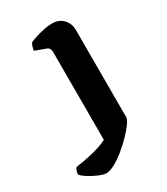

<svg xmlns="http://www.w3.org/2000/svg" viewBox="-265 -578 743 856"><g transform="rotate(-30 106.5 -150.0)"><path d="M23 200Q11 200 -12 190.5Q-35 181 -57 167.5Q-79 154 -89 142Q-89 130 -85 121Q-81 112 -78 109Q-43 104 -12 97.5Q19 91 44 83Q69 75 88 65V-388Q88 -397 84 -404.5Q80 -412 70 -415L16 -435Q18 -448 22 -458.5Q26 -469 29 -472Q40 -477 60 -483.5Q80 -490 103.5 -495Q127 -500 147 -500Q182 -500 203.5 -477.5Q225 -455 225 -421V28Q225 38 210 59Q195 80 171.5 104Q148 128 121 150Q94 172 68 186Q42 200 23 200Z"/></g></svg>

Font: Texturina 12pt
Style: Bold
Weight: 700
Designer: Guillermo Torres Carreño
Foundry: Omnibus-Type
Version: Version 1.002